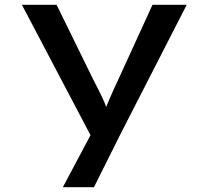

<svg xmlns="http://www.w3.org/2000/svg" viewBox="-20 -547 867 797"><path d="M241 230 378 -28 375 51 71 -527H215L366 -219Q388 -177 405.5 -140Q423 -103 431 -70L406 -67Q418 -97 434.5 -136Q451 -175 472 -219L613 -527H755L483 4L370 230Z"/></svg>

Font: Lexend Mega Medium
Style: Regular
Weight: 500
Version: Version 1.007